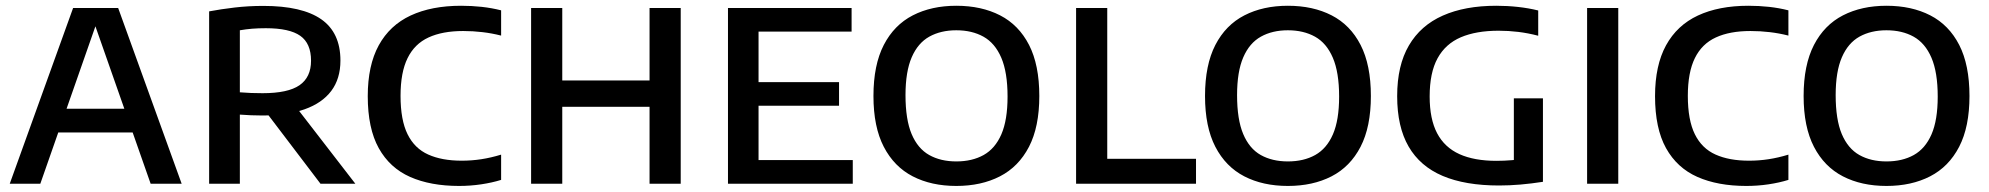

<svg xmlns="http://www.w3.org/2000/svg" viewBox="-20 -622 6732 650"><path d="M13 0 227.5 -595H380L595 0H490L296.5 -551.5H309.5L116.5 0ZM143.5 -173.5 166.5 -254H440.5L463.5 -173.5Z M688 0V-583.5Q727.5 -591 774.2 -596.5Q821 -602 871.5 -602Q1002.5 -602 1067.5 -556.8Q1132.5 -511.5 1132.5 -417Q1132.5 -355.5 1101.5 -314.2Q1070.5 -273 1011.2 -252Q952 -231 868.5 -231Q848.5 -231 829.5 -231.8Q810.5 -232.5 792 -234V0ZM1065 0 854.5 -277H969L1183 0ZM869 -306.5Q955 -306.5 994 -333.5Q1033 -360.5 1033 -416.5Q1033 -475 996.5 -500.8Q960 -526.5 880 -526.5Q854.5 -526.5 833.5 -524.8Q812.5 -523 792 -519.5V-309.5Q814 -308 830 -307.2Q846 -306.5 869 -306.5Z M1534 7.5Q1437.5 7.5 1368.5 -23Q1299.5 -53.5 1262.2 -120.5Q1225 -187.5 1225 -296.5Q1225 -400.5 1262.2 -468.5Q1299.5 -536.5 1370.2 -569.5Q1441 -602.5 1541 -602.5Q1576.5 -602.5 1610.8 -598.8Q1645 -595 1676.5 -587V-501.5Q1645 -509.5 1613.2 -513.2Q1581.5 -517 1548 -517Q1478 -517 1430.8 -495.2Q1383.5 -473.5 1359.8 -425.2Q1336 -377 1336 -297.5Q1336 -215.5 1359.8 -167.5Q1383.5 -119.5 1429.8 -98.8Q1476 -78 1543 -78Q1577 -78 1609.5 -83Q1642 -88 1676.5 -98.5V-13Q1646 -3.5 1609.2 2Q1572.5 7.5 1534 7.5Z M1778 0V-595H1883.5V-349.5H2179V-595H2284.5V0H2179V-260.5H1883.5V0Z M2444.5 0V-595H2863V-515H2548V-80H2867V0ZM2508.5 -264V-344H2820.5V-264Z M3217.5 7.5Q3133 7.5 3070 -25Q3007 -57.5 2972 -125Q2937 -192.5 2937 -297Q2937 -402 2972 -469.8Q3007 -537.5 3070.2 -570Q3133.5 -602.5 3217.5 -602.5Q3302.5 -602.5 3365.8 -570Q3429 -537.5 3463.8 -469.8Q3498.5 -402 3498.5 -297Q3498.5 -192.5 3463.5 -125Q3428.5 -57.5 3365.2 -25Q3302 7.5 3217.5 7.5ZM3217.5 -75.5Q3271 -75.5 3310 -97.2Q3349 -119 3370 -167.2Q3391 -215.5 3391 -295Q3391 -377 3369.8 -426.5Q3348.5 -476 3309.5 -497.8Q3270.5 -519.5 3217.5 -519.5Q3165 -519.5 3126.2 -498Q3087.5 -476.5 3066.5 -428Q3045.5 -379.5 3045.5 -300Q3045.5 -217.5 3066.2 -168.2Q3087 -119 3125.8 -97.2Q3164.5 -75.5 3217.5 -75.5Z M3623 0V-595H3728.5V-84.5H4029V0Z M4340 7.5Q4255.5 7.5 4192.5 -25Q4129.5 -57.5 4094.5 -125Q4059.5 -192.5 4059.5 -297Q4059.5 -402 4094.5 -469.8Q4129.5 -537.5 4192.8 -570Q4256 -602.5 4340 -602.5Q4425 -602.5 4488.2 -570Q4551.5 -537.5 4586.2 -469.8Q4621 -402 4621 -297Q4621 -192.5 4586 -125Q4551 -57.5 4487.8 -25Q4424.5 7.5 4340 7.5ZM4340 -75.5Q4393.5 -75.5 4432.5 -97.2Q4471.5 -119 4492.5 -167.2Q4513.5 -215.5 4513.5 -295Q4513.5 -377 4492.2 -426.5Q4471 -476 4432 -497.8Q4393 -519.5 4340 -519.5Q4287.5 -519.5 4248.8 -498Q4210 -476.5 4189 -428Q4168 -379.5 4168 -300Q4168 -217.5 4188.8 -168.2Q4209.5 -119 4248.2 -97.2Q4287 -75.5 4340 -75.5Z M5055 6Q4940.5 6 4864 -26.5Q4787.5 -59 4748.8 -125.8Q4710 -192.5 4710 -296.5Q4710 -400.5 4749.8 -468.2Q4789.5 -536 4864.5 -569.2Q4939.5 -602.5 5045.5 -602.5Q5083 -602.5 5119.2 -598.5Q5155.5 -594.5 5187.5 -586.5V-501Q5153 -510 5120 -514Q5087 -518 5053.5 -518Q4977.5 -518 4925.5 -495.8Q4873.5 -473.5 4846.8 -424.8Q4820 -376 4820 -295.5Q4820 -219 4845.2 -171Q4870.5 -123 4920.8 -100.2Q4971 -77.5 5046 -77.5Q5072 -77.5 5099.2 -79.8Q5126.5 -82 5148.5 -86L5105 -47.5V-289H5203.5V-6.5Q5165 -0.5 5127.5 2.8Q5090 6 5055 6Z M5353 0V-595H5458.5V0Z M5892 7.5Q5795.5 7.5 5726.5 -23Q5657.5 -53.5 5620.2 -120.5Q5583 -187.5 5583 -296.5Q5583 -400.5 5620.2 -468.5Q5657.5 -536.5 5728.2 -569.5Q5799 -602.5 5899 -602.5Q5934.5 -602.5 5968.8 -598.8Q6003 -595 6034.5 -587V-501.5Q6003 -509.5 5971.2 -513.2Q5939.5 -517 5906 -517Q5836 -517 5788.8 -495.2Q5741.5 -473.5 5717.8 -425.2Q5694 -377 5694 -297.5Q5694 -215.5 5717.8 -167.5Q5741.5 -119.5 5787.8 -98.8Q5834 -78 5901 -78Q5935 -78 5967.5 -83Q6000 -88 6034.5 -98.5V-13Q6004 -3.5 5967.2 2Q5930.5 7.5 5892 7.5Z M6366.5 7.5Q6282 7.5 6219 -25Q6156 -57.5 6121 -125Q6086 -192.5 6086 -297Q6086 -402 6121 -469.8Q6156 -537.5 6219.2 -570Q6282.5 -602.5 6366.5 -602.5Q6451.5 -602.5 6514.8 -570Q6578 -537.5 6612.8 -469.8Q6647.5 -402 6647.5 -297Q6647.5 -192.5 6612.5 -125Q6577.5 -57.5 6514.2 -25Q6451 7.5 6366.5 7.5ZM6366.5 -75.5Q6420 -75.5 6459 -97.2Q6498 -119 6519 -167.2Q6540 -215.5 6540 -295Q6540 -377 6518.8 -426.5Q6497.5 -476 6458.5 -497.8Q6419.5 -519.5 6366.5 -519.5Q6314 -519.5 6275.2 -498Q6236.5 -476.5 6215.5 -428Q6194.5 -379.5 6194.5 -300Q6194.5 -217.5 6215.2 -168.2Q6236 -119 6274.8 -97.2Q6313.5 -75.5 6366.5 -75.5Z"/></svg>

Font: Encode Sans SC Medium
Style: Regular
Weight: 500
Version: Version 3.002